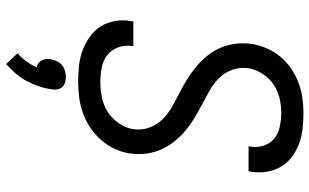

<svg xmlns="http://www.w3.org/2000/svg" viewBox="-216 -568 1031 640"><g transform="rotate(90 300.0 -247.5)"><path d="M253 8Q225 8 198 5Q171 2 147 -7Q123 -16 102 -31Q81 -46 67.5 -67.5Q54 -89 49.5 -115Q45 -141 50 -169L51 -176H134L133 -172Q129 -147 137.5 -125Q146 -103 163.5 -89Q181 -75 205 -70.5Q229 -66 253 -66Q278 -66 303.5 -71Q329 -76 351.5 -90Q374 -104 390 -127Q406 -150 410 -175Q414 -203 405 -228.5Q396 -254 378 -272.5Q360 -291 337 -304Q314 -317 290.5 -329Q267 -341 245 -354.5Q223 -368 203 -384.5Q183 -401 166.5 -421Q150 -441 139.5 -465Q129 -489 125.5 -516Q122 -543 126 -571Q130 -596 140.5 -620.5Q151 -645 168.5 -666Q186 -687 209 -702.5Q232 -718 256.5 -727Q281 -736 306.5 -739.5Q332 -743 356 -743Q383 -743 409.5 -740Q436 -737 459.5 -728Q483 -719 503 -704Q523 -689 535.5 -667.5Q548 -646 552 -620Q556 -594 552 -568L550 -560H467L468 -565Q472 -588 465 -610Q458 -632 441.5 -645.5Q425 -659 402 -664Q379 -669 356 -669Q332 -669 307.5 -663.5Q283 -658 261.5 -643.5Q240 -629 225.5 -606.5Q211 -584 207 -560Q203 -532 212 -506.5Q221 -481 239 -462.5Q257 -444 280 -431Q303 -418 326 -406Q349 -394 371.5 -380.5Q394 -367 414 -350.5Q434 -334 450 -314Q466 -294 477 -270Q488 -246 491.5 -219Q495 -192 491 -164Q487 -138 475.5 -113.5Q464 -89 445.5 -68Q427 -47 404.5 -32Q382 -17 356.5 -8Q331 1 304.5 4.5Q278 8 253 8ZM193 248 157 210Q172 197 184 180.5Q196 164 204 147Q197 145 190.5 140.5Q184 136 180.5 129.5Q177 123 176.5 115Q176 107 177 99Q179 89 183.5 79Q188 69 196.5 62Q205 55 215.5 52Q226 49 236 49Q246 49 255.5 52Q265 55 270.5 62Q276 69 277.5 79Q279 89 277 99Q274 119 267 139.5Q260 160 249.5 179.5Q239 199 224.5 216Q210 233 193 248Z"/></g></svg>

Font: Iosevka Custom Oblique
Style: Regular
Weight: 400
Italic angle: -9°
Designer: Belleve Invis
Foundry: Belleve Invis
Version: Version 27.0.1